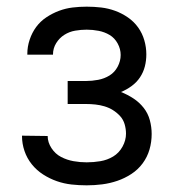

<svg xmlns="http://www.w3.org/2000/svg" viewBox="-20 -548 515 576"><path d="M240 8Q217 8 194.5 5.5Q172 3 150.5 -4.5Q129 -12 109.5 -24.5Q90 -37 75.5 -55Q61 -73 53.5 -95Q46 -117 46 -140V-141L123 -140Q123 -121 134.5 -103.5Q146 -86 163.5 -77Q181 -68 200.5 -64.5Q220 -61 240 -61Q261 -61 281.5 -64.5Q302 -68 319.5 -78.5Q337 -89 347.5 -108Q358 -127 358 -147Q358 -161 354 -175Q350 -189 340.5 -199.5Q331 -210 319 -217.5Q307 -225 293.5 -229Q280 -233 266 -234.5Q252 -236 238 -236H183V-305H238Q256 -305 274.5 -308.5Q293 -312 308.5 -321.5Q324 -331 333 -348Q342 -365 342 -383Q342 -401 333 -417.5Q324 -434 309 -443Q294 -452 276 -455.5Q258 -459 240 -459Q223 -459 205.5 -456Q188 -453 173 -443.5Q158 -434 148.5 -418.5Q139 -403 139 -385V-384H62V-387Q62 -408 69 -429Q76 -450 88.5 -467Q101 -484 119 -496Q137 -508 157 -515.5Q177 -523 198 -525.5Q219 -528 240 -528Q262 -528 283.5 -525.5Q305 -523 325.5 -515.5Q346 -508 364 -495.5Q382 -483 394.5 -465.5Q407 -448 413 -427Q419 -406 419 -385Q419 -366 414.5 -348.5Q410 -331 400 -316Q390 -301 375 -290Q360 -279 343 -272Q363 -264 380.5 -252.5Q398 -241 411 -224.5Q424 -208 429.5 -187.5Q435 -167 435 -146Q435 -122 428.5 -99.5Q422 -77 408 -58Q394 -39 374 -26Q354 -13 332 -5.5Q310 2 287 5Q264 8 240 8Z"/></svg>

Font: Iosevka QP
Style: Regular
Weight: 400
Designer: Belleve Invis
Foundry: Belleve Invis
Version: Version 20.0.0; ttfautohint (v1.8.4)